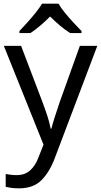

<svg xmlns="http://www.w3.org/2000/svg" viewBox="-20 -786 550 1046"><path d="M1 -536H95L211 -231Q226 -191 238 -154.5Q250 -118 256 -85H260Q266 -110 279 -150.5Q292 -191 306 -232L415 -536H510L279 74Q251 150 206.5 195Q162 240 84 240Q60 240 42 237.5Q24 235 11 232V162Q22 164 37.5 166Q53 168 70 168Q116 168 144.5 142Q173 116 189 73L217 2ZM299 -766Q311 -744 333.5 -716.5Q356 -689 380.5 -662.5Q405 -636 424 -617V-606H362Q336 -622 308 -645.5Q280 -669 253 -696Q226 -669 199 -646Q172 -623 146 -606H86V-617Q105 -637 128.5 -663Q152 -689 174 -716.5Q196 -744 209 -766Z"/></svg>

Font: Noto Sans Chorasmian
Style: Regular
Weight: 400
Designer: Federico Parra Barrios
Foundry: Google LLC
Version: Version 1.004; ttfautohint (v1.8.4.7-5d5b)